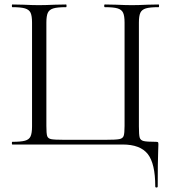

<svg xmlns="http://www.w3.org/2000/svg" viewBox="-20 -645 768 857"><path d="M527 0H35Q33 0 33 -6Q33 -12 35 -12Q73 -12 91.5 -17Q110 -22 116.5 -36.5Q123 -51 123 -81V-544Q123 -574 116.5 -588Q110 -602 91.5 -607.5Q73 -613 35 -613Q33 -613 33 -619Q33 -625 35 -625L85 -624Q127 -622 153 -622Q181 -622 225 -624L275 -625Q277 -625 277 -619Q277 -613 275 -613Q236 -613 218 -607.5Q200 -602 193.5 -588Q187 -574 187 -544V-83Q187 -49 190.5 -38Q194 -27 208 -24Q222 -21 265 -21H452Q497 -21 512.5 -24Q528 -27 532 -38.5Q536 -50 536 -83V-544Q536 -574 529.5 -588Q523 -602 505 -607.5Q487 -613 448 -613Q445 -613 445 -619Q445 -625 448 -625L498 -624Q542 -622 569 -622Q596 -622 638 -624L688 -625Q690 -625 690 -619Q690 -613 688 -613Q649 -613 631 -607.5Q613 -602 606.5 -588Q600 -574 600 -544V-81Q600 -43 603.5 -31Q607 -19 621 -15.5Q635 -12 676 -12Q684 -12 685.5 -10Q687 -8 687 0Q687 17 686 29Q684 79 684 187Q684 192 678.5 192Q673 192 673 187Q673 85 639.5 42.5Q606 0 527 0Z"/></svg>

Font: Cormorant SC
Style: Regular
Weight: 400
Designer: Christian Thalmann (Catharsis Fonts)
Foundry: Catharsis Fonts
Version: Version 4.000